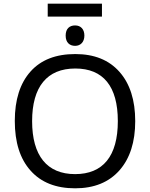

<svg xmlns="http://www.w3.org/2000/svg" viewBox="-20 -1021 821 1051"><path d="M241.2 -930.2H538.1V-1001H241.2ZM339.4 -826.2C339.4 -787.6 361.8 -770 391.1 -770C420.9 -770 441.9 -791 441.9 -826.2C441.9 -860.8 422.4 -881.8 391.1 -881.8C361.8 -881.8 339.4 -865.2 339.4 -826.2ZM720.2 -357.9C720.2 -472.7 691.4 -563 633.8 -627.9C576.2 -692.9 495.6 -725.1 392.1 -725.1C285.6 -725.1 204.1 -693.4 147 -629.4C89.8 -565.4 61 -475.1 61 -358.9C61 -241.7 89.8 -150.9 147.5 -86.9C204.6 -22.5 286.1 9.8 391.1 9.8C495.1 9.8 575.7 -22.9 633.8 -88.4C691.4 -153.8 720.2 -243.7 720.2 -357.9ZM155.8 -357.9C155.8 -545.9 237.3 -646 392.1 -646C544.9 -646 625 -548.8 625 -357.9C625 -166.5 543.9 -67.9 391.1 -67.9C237.3 -67.9 155.8 -168.9 155.8 -357.9Z"/></svg>

Font: Noto Reveo Sans
Style: Regular
Weight: 400
Designer: Monotype Design team
Foundry: Monotype Imaging Inc.
Version: Version 1.04